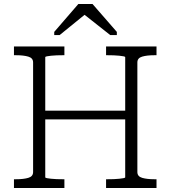

<svg xmlns="http://www.w3.org/2000/svg" viewBox="-20 -943 855 963"><path d="M191 -388H633V-344H191ZM50 0V-44H61Q98 -44 122 -51Q146 -58 146 -80V-630Q146 -652 122 -659Q98 -666 61 -666H50V-710H303V-666H294Q280 -666 264.5 -665.5Q249 -665 236 -663.5Q223 -662 215 -660.5Q207 -659 207 -656V-54Q207 -51 215 -49.5Q223 -48 236 -46.5Q249 -45 264.5 -44.5Q280 -44 294 -44H303V0ZM512 0V-44H521Q535 -44 550.5 -44.5Q566 -45 579 -46.5Q592 -48 600 -49.5Q608 -51 608 -54V-656Q608 -659 600 -660.5Q592 -662 579 -663.5Q566 -665 550.5 -665.5Q535 -666 521 -666H512V-710H765V-666H754Q717 -666 693 -659Q669 -652 669 -630V-80Q669 -58 693 -51Q717 -44 754 -44H765V0ZM444 -923H373L252 -783V-767H279L428 -888L381 -887L533 -767H566V-783Z"/></svg>

Font: Roboto Serif 20pt ExtraLight
Style: Regular
Weight: 250
Version: Version 1.008